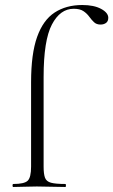

<svg xmlns="http://www.w3.org/2000/svg" viewBox="-20 -746 452 766"><path d="M33 0Q30 0 30 -6Q30 -12 33 -12Q77 -12 90.5 -25Q104 -38 104 -81V-418Q104 -531 128 -598.5Q152 -666 198 -696Q244 -726 308 -726Q355 -726 383.5 -710.5Q412 -695 412 -675Q412 -661 403 -654.5Q394 -648 381 -648Q365 -648 355 -657.5Q345 -667 336 -679.5Q327 -692 313 -701.5Q299 -711 274 -711Q220 -711 187 -648Q154 -585 154 -439V-81Q154 -52 159.5 -37Q165 -22 183.5 -17Q202 -12 241 -12Q243 -12 243 -6Q243 0 241 0Q211 0 183.5 -1Q156 -2 127 -2Q101 -2 76.5 -1Q52 0 33 0Z"/></svg>

Font: Cormorant Light Light
Style: Regular
Weight: 300
Version: Version 4.000